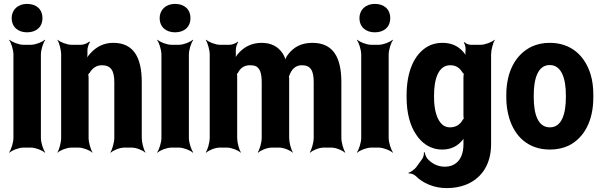

<svg xmlns="http://www.w3.org/2000/svg" viewBox="-20 -758 3107 986"><path d="M190 -50V-478C190 -502 202 -539 212 -552L210 -554C198 -542 162 -528 139 -528H100C77 -528 41 -542 29 -554L27 -552C37 -539 49 -502 49 -478V-50C49 -26 37 11 27 24L29 26C41 14 77 0 100 0H139C162 0 198 14 210 26L212 24C202 11 190 -26 190 -50ZM119 -592C166 -592 198 -619 198 -665C198 -711 166 -738 119 -738C73 -738 40 -709 40 -665C40 -619 73 -592 119 -592Z M503 -423C548 -423 567 -397 567 -337V-50C567 -26 556 11 547 24L549 26C561 14 595 0 618 0H657C680 0 714 14 726 26L727 24C718 11 708 -26 708 -50V-336C708 -460 668 -538 562 -538C512 -538 475 -517 447 -487C437 -477 424 -460 420 -450L424 -448C428 -459 430 -478 429 -493V-498C428 -511 436 -534 442 -542L439 -545C432 -537 410 -528 397 -528H347C324 -528 288 -542 276 -554L275 -552C284 -539 294 -502 294 -478V-50C294 -26 284 11 275 24L276 26C288 14 323 0 346 0H384C407 0 442 14 454 26L455 24C446 11 435 -26 435 -50V-359C435 -362 434 -378 432 -379L430 -375C432 -374 439 -383 441 -385C454 -407 475 -423 503 -423Z M950 -50V-478C950 -502 962 -539 972 -552L970 -554C958 -542 922 -528 899 -528H860C837 -528 801 -542 789 -554L787 -552C797 -539 809 -502 809 -478V-50C809 -26 797 11 787 24L789 26C801 14 837 0 860 0H899C922 0 958 14 970 26L972 24C962 11 950 -26 950 -50ZM879 -592C926 -592 958 -619 958 -665C958 -711 926 -738 879 -738C833 -738 800 -709 800 -665C800 -619 833 -592 879 -592Z M1263 -423C1273 -423 1281 -422 1289 -420C1316 -411 1324 -379 1324 -335V-50C1324 -26 1313 11 1304 24L1306 26C1318 14 1352 0 1375 0H1414C1437 0 1471 14 1483 26L1484 24C1475 11 1465 -26 1465 -50V-357C1464 -358 1464 -365 1463 -366L1462 -362C1463 -362 1465 -367 1465 -368C1476 -400 1496 -423 1530 -423C1575 -423 1591 -396 1591 -336V-50C1591 -26 1580 11 1571 24L1573 26C1585 14 1619 0 1642 0H1682C1705 0 1739 14 1751 26L1753 24C1744 11 1733 -26 1733 -50V-336C1733 -462 1692 -538 1584 -538C1526 -538 1487 -515 1459 -478C1451 -469 1444 -452 1444 -443H1448C1448 -452 1439 -472 1432 -483C1409 -518 1374 -538 1324 -538C1274 -538 1236 -518 1209 -489C1199 -479 1187 -462 1183 -452L1187 -450C1191 -461 1192 -480 1191 -495V-498C1190 -512 1197 -534 1203 -541L1201 -544C1194 -537 1173 -528 1160 -528H1110C1087 -528 1051 -542 1039 -554L1037 -552C1046 -539 1057 -502 1057 -478V-50C1057 -26 1046 11 1037 24L1039 26C1051 14 1085 0 1108 0H1146C1169 0 1204 14 1216 26L1217 24C1208 11 1198 -26 1198 -50V-361C1198 -364 1198 -378 1196 -379L1193 -376C1195 -375 1200 -382 1202 -384C1214 -408 1234 -423 1263 -423Z M1976 -50V-478C1976 -502 1988 -539 1998 -552L1996 -554C1984 -542 1948 -528 1925 -528H1886C1863 -528 1827 -542 1815 -554L1813 -552C1823 -539 1835 -502 1835 -478V-50C1835 -26 1823 11 1813 24L1815 26C1827 14 1863 0 1886 0H1925C1948 0 1984 14 1996 26L1998 24C1988 11 1976 -26 1976 -50ZM1905 -592C1952 -592 1984 -619 1984 -665C1984 -711 1952 -738 1905 -738C1859 -738 1826 -709 1826 -665C1826 -619 1859 -592 1905 -592Z M2360 -31V-17C2360 57 2323 98 2264 98C2225 98 2196 80 2174 56C2168 48 2162 32 2161 24H2157C2158 32 2155 48 2149 57L2118 100C2110 111 2088 127 2078 129L2079 133C2088 131 2106 137 2115 146C2152 183 2209 208 2274 208C2307 208 2338 203 2366 193C2444 165 2502 96 2502 -18V-478C2502 -502 2512 -539 2521 -552L2520 -554C2507 -542 2471 -528 2448 -528H2397C2386 -528 2370 -535 2365 -542L2362 -539C2367 -533 2372 -514 2371 -504V-502C2369 -489 2370 -471 2374 -462L2377 -464C2374 -473 2363 -488 2354 -497C2330 -522 2298 -538 2252 -538C2224 -538 2198 -532 2176 -519C2106 -479 2068 -389 2068 -268V-258C2068 -178 2086 -112 2117 -67C2145 -24 2189 10 2251 10C2297 10 2329 -8 2353 -36C2358 -41 2364 -49 2366 -55L2363 -56C2360 -51 2360 -39 2360 -31ZM2360 -361V-166C2360 -163 2361 -149 2362 -148L2365 -151C2363 -152 2358 -145 2356 -142C2343 -119 2322 -104 2291 -104C2277 -104 2265 -108 2254 -116C2224 -140 2209 -193 2209 -258V-268C2209 -349 2230 -423 2292 -423C2322 -423 2341 -409 2354 -387C2356 -385 2363 -376 2365 -377L2363 -381C2361 -380 2360 -364 2360 -361Z M2580 -269V-259C2580 -220 2585 -185 2595 -152C2623 -58 2692 10 2804 10C2840 10 2872 3 2900 -10C2978 -49 3027 -134 3027 -259V-269C3027 -308 3023 -343 3013 -376C2984 -470 2915 -538 2803 -538C2767 -538 2737 -531 2709 -518C2630 -479 2580 -394 2580 -269ZM2886 -269V-259C2886 -176 2866 -104 2804 -104C2741 -104 2721 -175 2721 -259V-269C2721 -351 2741 -424 2803 -424C2865 -424 2886 -352 2886 -269Z"/></svg>

Font: Asimov
Style: EdgeExtreme
Weight: 500
Designer: Google
Version: Version 2.000980: 2014